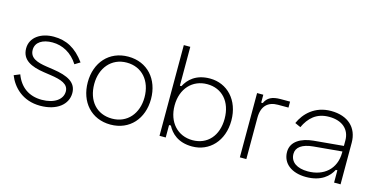

<svg xmlns="http://www.w3.org/2000/svg" viewBox="-71 -1059 2818 1431"><g transform="rotate(15 1337.5 -343.0)"><path d="M73 -373C73 -283 147 -250 247 -235L301 -227C383 -215 442 -196 442 -138C442 -76 380 -32 284 -32C184 -32 115 -83 81 -174L35 -155C68 -71 147 14 284 14C412 14 492 -51 492 -139C492 -221 424 -256 309 -273L255 -281C182 -292 123 -311 123 -375C123 -434 177 -466 252 -466C330 -466 402 -428 451 -351L492 -376C423 -471 347 -510 251 -510C152 -510 73 -458 73 -373Z M582 -248C582 -96 678 14 826 14C974 14 1070 -96 1070 -248C1070 -400 974 -510 826 -510C678 -510 582 -400 582 -248ZM632 -248C632 -370 707 -464 826 -464C944 -464 1020 -375 1020 -248C1020 -123 944 -32 826 -32C707 -32 632 -118 632 -248Z M1202 -700V0H1250V-96H1264C1292 -42 1347 14 1456 14C1589 14 1690 -90 1690 -248C1690 -406 1589 -510 1456 -510C1347 -510 1292 -454 1264 -400H1252V-700ZM1447 -464C1561 -464 1638 -380 1638 -248C1638 -116 1561 -32 1447 -32C1333 -32 1252 -118 1252 -248C1252 -378 1333 -464 1447 -464Z M1870 -496H1822V0H1872V-319C1872 -410 1919 -452 1995 -452H2076V-498H2004C1937 -498 1902 -479 1882 -435H1870Z M2155 -354 2199 -334C2235 -410 2289 -464 2388 -464C2489 -464 2549 -410 2549 -325V-283L2320 -262C2227 -253 2151 -212 2151 -131C2151 -41 2225 14 2335 14C2452 14 2510 -42 2537 -95H2549V0H2599V-321C2599 -436 2522 -510 2390 -510C2265 -510 2189 -432 2155 -354ZM2201 -129C2201 -179 2244 -212 2330 -220L2549 -240V-232C2549 -103 2459 -30 2337 -30C2256 -30 2201 -64 2201 -129Z"/></g></svg>

Font: Space Text Light
Style: Regular
Weight: 300
Designer: Florian Karsten (Space Text), Colophon Foundry (Space Mono)
Foundry: Florian Karsten
Version: Version 1.003;PS 001.003;hotconv 1.0.88;makeotf.lib2.5.64775